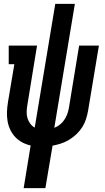

<svg xmlns="http://www.w3.org/2000/svg" viewBox="-20 -755 540 990"><path d="M102 215 138 -5Q115 -10 94.5 -21Q74 -32 58.5 -48.5Q43 -65 33 -86Q23 -107 19 -130.5Q15 -154 16 -178.5Q17 -203 21 -228L54 -424H25V-520H171L121 -213Q118 -196 117.5 -179Q117 -162 121.5 -146.5Q126 -131 135.5 -118Q145 -105 159 -97L265 -735H366L260 -96Q276 -102 289 -112.5Q302 -123 311.5 -137Q321 -151 326.5 -166Q332 -181 335 -197L388 -520H490L434 -183Q430 -161 423 -139.5Q416 -118 403.5 -98.5Q391 -79 373.5 -62.5Q356 -46 336 -34Q316 -22 294.5 -15Q273 -8 251 -4L214 215Z"/></svg>

Font: Iosevka Gothic
Style: Bold Italic
Weight: 700
Italic angle: -9°
Monospace: yes
Designer: Belleve Invis
Foundry: Belleve Invis
Version: Version 15.5.1; ttfautohint (v1.8.4)